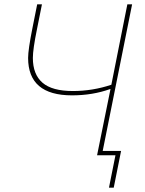

<svg xmlns="http://www.w3.org/2000/svg" viewBox="-20 -718 672 888"><path d="M484 150 514 0H429L491 -306H489Q408 -277 313 -277Q110 -277 110 -450Q110 -488 130 -588L152 -698H174L151 -583Q132 -490 132 -450Q132 -374 176.5 -335.5Q221 -297 317 -297Q408 -297 495 -326L569 -698H591L455 -20H540L506 150Z"/></svg>

Font: IBM Plex Sans Thin
Style: Italic
Weight: 100
Italic angle: -11.31°
Designer: Mike Abbink, Paul van der Laan, Pieter van Rosmalen
Foundry: Bold Monday
Version: Version 3.0